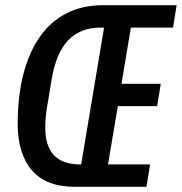

<svg xmlns="http://www.w3.org/2000/svg" viewBox="-20 -718 699 738"><path d="M268 0Q157 0 102.5 -63.5Q48 -127 48 -242Q48 -349 70 -433.5Q92 -518 133.5 -577Q175 -636 236 -667Q297 -698 375 -698H659L645 -612H483L447 -396H598L584 -310H433L395 -86H557L543 0ZM380 -612H366Q289 -612 242 -563Q195 -514 178 -410L160 -301Q157 -284 155.5 -263.5Q154 -243 154 -227Q154 -86 288 -86H292Z"/></svg>

Font: IBM Plex Mono Medium
Style: Italic
Weight: 500
Italic angle: -9°
Monospace: yes
Designer: Mike Abbink, Paul van der Laan, Pieter van Rosmalen
Foundry: Bold Monday
Version: Version 2.3